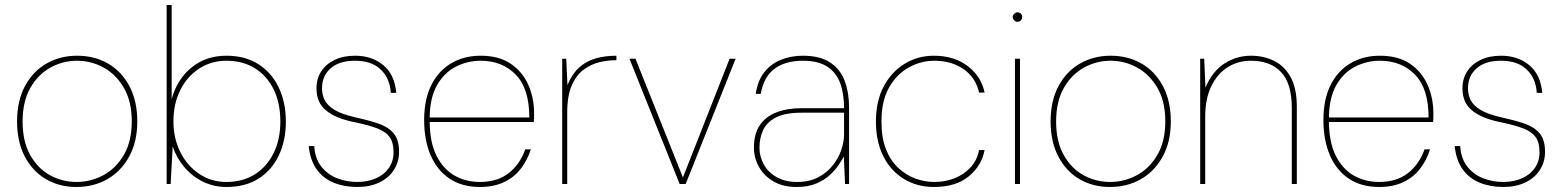

<svg xmlns="http://www.w3.org/2000/svg" viewBox="-20 -733 6228 765"><path d="M284 12Q217 12 163.5 -19Q110 -50 79 -109Q48 -168 48 -249Q48 -331 79.5 -390Q111 -449 165.5 -480Q220 -511 287 -511Q356 -511 410 -480Q464 -449 495.5 -390Q527 -331 527 -249Q527 -168 494.5 -109Q462 -50 407.5 -19Q353 12 284 12ZM285 -8Q341 -8 391 -34.5Q441 -61 473 -115Q505 -169 505 -250Q505 -329 473.5 -383Q442 -437 392.5 -464Q343 -491 287 -491Q231 -491 181.5 -464Q132 -437 101 -383Q70 -329 70 -249Q70 -169 100.5 -115Q131 -61 180 -34.5Q229 -8 285 -8Z M882 12Q832 12 789 -9Q746 -30 714.5 -67Q683 -104 668 -150L660 0H644V-713H664V-338Q685 -416 742.5 -463.5Q800 -511 882 -511Q957 -511 1010 -477Q1063 -443 1091 -383.5Q1119 -324 1119 -249Q1119 -173 1091 -114Q1063 -55 1010.5 -21.5Q958 12 882 12ZM882 -8Q946 -8 994 -37.5Q1042 -67 1069.5 -121.5Q1097 -176 1097 -249Q1097 -324 1069.5 -378.5Q1042 -433 994 -462Q946 -491 882 -491Q822 -491 774 -460Q726 -429 698.5 -374.5Q671 -320 671 -249Q671 -182 698.5 -127Q726 -72 774 -40Q822 -8 882 -8Z M1403 12Q1352 12 1310 -5Q1268 -22 1242 -58Q1216 -94 1210 -151H1232Q1235 -101 1260.5 -69Q1286 -37 1324 -22.5Q1362 -8 1403 -8Q1445 -8 1478 -22.5Q1511 -37 1529.5 -64Q1548 -91 1548 -125Q1548 -166 1532 -187.5Q1516 -209 1483 -221.5Q1450 -234 1398 -245Q1357 -253 1327.5 -265Q1298 -277 1278.5 -293.5Q1259 -310 1250 -331.5Q1241 -353 1241 -381Q1241 -420 1260 -449Q1279 -478 1313.5 -494.5Q1348 -511 1395 -511Q1461 -511 1506.5 -474Q1552 -437 1559 -363H1537Q1534 -420 1497.5 -455.5Q1461 -491 1395 -491Q1331 -491 1297 -460.5Q1263 -430 1263 -381Q1263 -356 1273.5 -334.5Q1284 -313 1312.5 -295.5Q1341 -278 1394 -266Q1444 -255 1484 -242Q1524 -229 1547 -203.5Q1570 -178 1570 -128Q1570 -88 1549.5 -56Q1529 -24 1491.5 -6Q1454 12 1403 12Z M1892 12Q1821 12 1771.5 -21Q1722 -54 1696 -114Q1670 -174 1670 -255Q1670 -337 1698.5 -394Q1727 -451 1778 -481Q1829 -511 1895 -511Q1968 -511 2015 -479Q2062 -447 2085 -395Q2108 -343 2108 -282Q2108 -272 2108 -265Q2108 -258 2107 -247H1681V-265H2089Q2089 -380 2035 -435.5Q1981 -491 1895 -491Q1843 -491 1796.5 -467.5Q1750 -444 1721 -393Q1692 -342 1692 -260V-251Q1692 -166 1719.5 -112Q1747 -58 1792 -33Q1837 -8 1892 -8Q1961 -8 2006 -42.5Q2051 -77 2073 -138H2095Q2081 -94 2054.5 -60Q2028 -26 1987.5 -7Q1947 12 1892 12Z M2220 0V-499H2236L2241 -394Q2259 -438 2287 -463.5Q2315 -489 2352.5 -500Q2390 -511 2436 -511V-493H2429Q2402 -493 2369.5 -485.5Q2337 -478 2307 -456.5Q2277 -435 2258.5 -393.5Q2240 -352 2240 -284V0Z M2688 0 2488 -499H2512L2701 -26L2887 -499H2911L2712 0Z M3154 12Q3100 12 3062 -10Q3024 -32 3004 -68Q2984 -104 2984 -145Q2984 -200 3007.5 -234.5Q3031 -269 3074 -285.5Q3117 -302 3175 -302H3343Q3343 -360 3327.5 -402Q3312 -444 3276 -467.5Q3240 -491 3179 -491Q3109 -491 3066 -459Q3023 -427 3011 -359H2991Q2999 -412 3025.5 -445.5Q3052 -479 3092 -495Q3132 -511 3179 -511Q3248 -511 3288.5 -483.5Q3329 -456 3346 -409.5Q3363 -363 3363 -306V0H3347L3342 -109Q3336 -98 3323 -78Q3310 -58 3288.5 -37.5Q3267 -17 3234 -2.5Q3201 12 3154 12ZM3156 -8Q3205 -8 3240 -26.5Q3275 -45 3298 -74Q3321 -103 3332 -135.5Q3343 -168 3343 -197V-284H3175Q3109 -284 3072.5 -265.5Q3036 -247 3021 -215.5Q3006 -184 3006 -145Q3006 -109 3023.5 -77.5Q3041 -46 3075 -27Q3109 -8 3156 -8Z M3701 12Q3634 12 3581.5 -20Q3529 -52 3499.5 -110.5Q3470 -169 3470 -249Q3470 -330 3501 -388.5Q3532 -447 3584.5 -479Q3637 -511 3701 -511Q3782 -511 3836 -469.5Q3890 -428 3903 -364H3881Q3868 -423 3820 -457Q3772 -491 3702 -491Q3650 -491 3601.5 -464.5Q3553 -438 3522.5 -384.5Q3492 -331 3492 -249Q3492 -184 3510 -138.5Q3528 -93 3559 -64Q3590 -35 3627.5 -21.5Q3665 -8 3702 -8Q3747 -8 3784 -23Q3821 -38 3847 -66Q3873 -94 3881 -135H3903Q3891 -72 3839.5 -30Q3788 12 3701 12Z M4024 0V-499H4044V0ZM4034 -646Q4027 -646 4021 -652Q4015 -658 4015 -665Q4015 -673 4021.5 -678.5Q4028 -684 4034 -684Q4042 -684 4047.5 -678.5Q4053 -673 4053 -665Q4053 -658 4047.5 -652Q4042 -646 4034 -646Z M4402 12Q4335 12 4281.5 -19Q4228 -50 4197 -109Q4166 -168 4166 -249Q4166 -331 4197.5 -390Q4229 -449 4283.5 -480Q4338 -511 4405 -511Q4474 -511 4528 -480Q4582 -449 4613.5 -390Q4645 -331 4645 -249Q4645 -168 4612.5 -109Q4580 -50 4525.5 -19Q4471 12 4402 12ZM4403 -8Q4459 -8 4509 -34.5Q4559 -61 4591 -115Q4623 -169 4623 -250Q4623 -329 4591.5 -383Q4560 -437 4510.5 -464Q4461 -491 4405 -491Q4349 -491 4299.5 -464Q4250 -437 4219 -383Q4188 -329 4188 -249Q4188 -169 4218.5 -115Q4249 -61 4298 -34.5Q4347 -8 4403 -8Z M4762 0V-499H4778L4783 -384Q4811 -450 4859.5 -480.5Q4908 -511 4964 -511Q5015 -511 5056.5 -490.5Q5098 -470 5122.5 -425.5Q5147 -381 5147 -308V0H5127V-303Q5127 -400 5084.5 -445.5Q5042 -491 4964 -491Q4913 -491 4872 -465.5Q4831 -440 4806.5 -390Q4782 -340 4782 -268V0Z M5475 12Q5404 12 5354.5 -21Q5305 -54 5279 -114Q5253 -174 5253 -255Q5253 -337 5281.5 -394Q5310 -451 5361 -481Q5412 -511 5478 -511Q5551 -511 5598 -479Q5645 -447 5668 -395Q5691 -343 5691 -282Q5691 -272 5691 -265Q5691 -258 5690 -247H5264V-265H5672Q5672 -380 5618 -435.5Q5564 -491 5478 -491Q5426 -491 5379.5 -467.5Q5333 -444 5304 -393Q5275 -342 5275 -260V-251Q5275 -166 5302.5 -112Q5330 -58 5375 -33Q5420 -8 5475 -8Q5544 -8 5589 -42.5Q5634 -77 5656 -138H5678Q5664 -94 5637.5 -60Q5611 -26 5570.5 -7Q5530 12 5475 12Z M5969 12Q5918 12 5876 -5Q5834 -22 5808 -58Q5782 -94 5776 -151H5798Q5801 -101 5826.5 -69Q5852 -37 5890 -22.5Q5928 -8 5969 -8Q6011 -8 6044 -22.5Q6077 -37 6095.5 -64Q6114 -91 6114 -125Q6114 -166 6098 -187.5Q6082 -209 6049 -221.5Q6016 -234 5964 -245Q5923 -253 5893.5 -265Q5864 -277 5844.5 -293.5Q5825 -310 5816 -331.5Q5807 -353 5807 -381Q5807 -420 5826 -449Q5845 -478 5879.5 -494.5Q5914 -511 5961 -511Q6027 -511 6072.5 -474Q6118 -437 6125 -363H6103Q6100 -420 6063.5 -455.5Q6027 -491 5961 -491Q5897 -491 5863 -460.5Q5829 -430 5829 -381Q5829 -356 5839.5 -334.5Q5850 -313 5878.5 -295.5Q5907 -278 5960 -266Q6010 -255 6050 -242Q6090 -229 6113 -203.5Q6136 -178 6136 -128Q6136 -88 6115.5 -56Q6095 -24 6057.5 -6Q6020 12 5969 12Z"/></svg>

Font: DM Sans 20pt Thin
Style: Regular
Weight: 250
Version: Version 4.004;gftools[0.9.30]